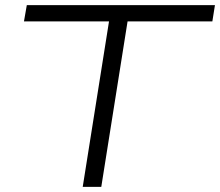

<svg xmlns="http://www.w3.org/2000/svg" viewBox="-20 -725 854 745"><path d="M301 0 403 -642H73L84 -705H814L804 -642H475L373 0Z"/></svg>

Font: Nunito Sans 10pt Expanded Light
Style: Italic
Weight: 300
Width: 7
Italic angle: -9°
Designer: Vernon Adams
Foundry: Vernon Adams
Version: Version 3.101;gftools[0.9.27]